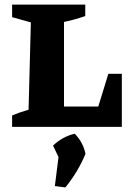

<svg xmlns="http://www.w3.org/2000/svg" viewBox="-20 -555 579 840"><path d="M454 -232H513V0H33V-50Q50 -57 67 -63Q84 -69 105 -75L115 -457L33 -480V-535H353V-485Q334 -478 309.5 -471Q285 -464 260 -459V-89H410ZM220 259 236 132 212 82Q254 42 307 30Q344 68 354 118Q322 196 266 265Z"/></svg>

Font: Piazzolla SC
Style: Bold
Weight: 700
Designer: Juan Pablo del Peral
Foundry: Huerta Tipografica
Version: Version 1.330